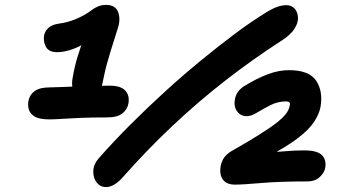

<svg xmlns="http://www.w3.org/2000/svg" viewBox="-20 -737 1428 780"><path d="M336 -332Q300 -332 284 -357.5Q268 -383 275 -420Q282 -463 294.5 -504.5Q307 -546 322 -585L348 -581Q318 -553 280 -539Q242 -525 212 -525Q178 -525 166.5 -547Q155 -569 159 -592Q162 -610 176.5 -623.5Q191 -637 219 -641Q253 -645 289 -660Q325 -675 351 -695Q364 -705 378.5 -711Q393 -717 411 -717Q450 -717 460.5 -686.5Q471 -656 457 -617Q442 -570 431.5 -536Q421 -502 414 -476.5Q407 -451 402.5 -428Q398 -405 392 -379Q387 -354 373 -343Q359 -332 336 -332ZM181 -252Q140 -252 121 -263.5Q102 -275 97 -292.5Q92 -310 96 -329Q101 -353 121.5 -367.5Q142 -382 183 -382Q201 -382 231 -383.5Q261 -385 295.5 -386Q330 -387 363.5 -388Q397 -389 425 -389Q470 -389 488.5 -369.5Q507 -350 502 -318Q498 -293 477.5 -276.5Q457 -260 415 -260Q351 -260 305.5 -258Q260 -256 230 -254Q200 -252 181 -252ZM411 23Q387 23 372.5 4Q358 -15 359 -42.5Q360 -70 382 -95Q442 -163 510.5 -231.5Q579 -300 651.5 -366Q724 -432 796.5 -491.5Q869 -551 936 -601Q1003 -651 1062 -687Q1086 -702 1106 -709Q1126 -716 1143 -716Q1164 -716 1176.5 -702.5Q1189 -689 1190.5 -667Q1192 -645 1176.5 -620.5Q1161 -596 1127 -574Q1009 -498 897 -411Q785 -324 680.5 -225.5Q576 -127 478 -16Q461 3 444 13Q427 23 411 23ZM935 13Q900 13 885.5 -7.5Q871 -28 876 -60Q881 -86 893 -100Q905 -114 917 -121Q987 -161 1032.5 -189.5Q1078 -218 1104 -238.5Q1130 -259 1142 -275Q1154 -291 1157 -308Q1162 -325 1142 -325Q1108 -325 1078 -309.5Q1048 -294 1024 -279.5Q1000 -265 983 -265Q957 -265 943 -285Q929 -305 934 -332Q937 -350 946.5 -363.5Q956 -377 972 -387Q1022 -418 1067 -435Q1112 -452 1154 -452Q1236 -452 1264.5 -409Q1293 -366 1282 -302Q1276 -272 1255 -240.5Q1234 -209 1187 -173.5Q1140 -138 1057 -95L1039 -125Q1052 -122 1065 -121Q1078 -120 1090 -120Q1112 -120 1144 -123Q1176 -126 1216 -126Q1270 -126 1288.5 -106Q1307 -86 1301 -54Q1297 -34 1278 -17Q1259 0 1230 0Q1116 0 1041.5 6.5Q967 13 935 13Z"/></svg>

Font: Shantell Sans
Style: Bold Italic
Weight: 700
Italic angle: -11°
Designer: Stephen Nixon, Anya Danilova, Shantell Martin
Foundry: Arrow Type
Version: Version 1.011;[c5ecc13dd]